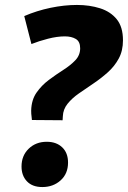

<svg xmlns="http://www.w3.org/2000/svg" viewBox="-20 -743 517 776"><path d="M109 -258Q109 -263 107.5 -272.5Q106 -282 106 -296Q107 -339 127.5 -368.5Q148 -398 177.5 -420Q207 -442 236 -460.5Q265 -479 284.5 -499.5Q304 -520 304 -548Q304 -575 286.5 -585.5Q269 -596 242 -596Q211 -596 174 -586.5Q137 -577 107 -565L78 -678Q129 -700 184.5 -711.5Q240 -723 291 -723Q342 -723 384.5 -709.5Q427 -696 452 -665Q477 -634 477 -580Q477 -538 460 -506.5Q443 -475 415.5 -450.5Q388 -426 357.5 -405.5Q327 -385 299 -365.5Q271 -346 253 -323.5Q235 -301 234 -273Q234 -269 233.5 -265Q233 -261 233 -257ZM151 13Q111 13 89 -10Q67 -33 67 -70Q67 -114 96 -142Q125 -170 169 -170Q208 -170 231.5 -147.5Q255 -125 255 -86Q255 -41 225 -14Q195 13 151 13Z"/></svg>

Font: Bitter ExtraBold
Style: Italic
Weight: 800
Italic angle: -9°
Designer: Sol Matas, and Bitter project Authors
Foundry: Sol Matas
Version: Version 2.001